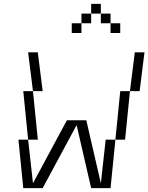

<svg xmlns="http://www.w3.org/2000/svg" viewBox="-20 -970 765 990"><path d="M150 -500H100L125 -250H175ZM75 -250 100 0H200L375 -325L450 0H550L575 -250H525L500 -25L425 -350H325L150 -25L125 -250ZM125 -700 150 -500H200L175 -700ZM350 -800H400V-850H350ZM400 -850H450V-900H400ZM450 -900H500V-950H450ZM500 -850H550V-900H500ZM550 -800H600V-850H550ZM575 -250H625L650 -500H600ZM650 -500H700L725 -700H675Z"/></svg>

Font: LS-VG5000 Light Shifted
Style: Regular
Weight: 400
Designer: Justin Bihan, 2021
Foundry: Justin Bihan, 2021
Version: Version 1.000;Glyphs 3.1.2 (3151)